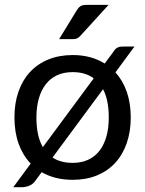

<svg xmlns="http://www.w3.org/2000/svg" viewBox="-20 -746 608 804"><path d="M35.5 0ZM463.5 -443Q494.5 -408.5 511 -361Q527.5 -313.5 527.5 -254.5Q527.5 -194.5 510.5 -146Q493.5 -97.5 462 -63.5Q430.5 -29.5 385.5 -11.2Q340.5 7 284.5 7Q210 7 154.5 -25L129 9.5Q118.5 25.5 102.2 31.8Q86 38 71 38H35.5L108.5 -61Q75.5 -95.5 58 -144Q40.5 -192.5 40.5 -254.5Q40.5 -314.5 57.5 -362.8Q74.5 -411 106.2 -445Q138 -479 183.2 -497.2Q228.5 -515.5 284.5 -515.5Q323.5 -515.5 357 -506.5Q390.5 -497.5 418.5 -480L451.5 -524.5Q456 -532 460.2 -537Q464.5 -542 469.5 -545.2Q474.5 -548.5 480.8 -549.8Q487 -551 495.5 -551H543ZM132.5 -254Q132.5 -175.5 159.5 -130L372.5 -418Q337.5 -444 284.5 -444Q247.5 -444 219.2 -431Q191 -418 171.8 -393.2Q152.5 -368.5 142.5 -333.2Q132.5 -298 132.5 -254ZM284.5 -64Q321 -64 349.2 -77Q377.5 -90 396.5 -114.5Q415.5 -139 425.5 -174.2Q435.5 -209.5 435.5 -254Q435.5 -327.5 411.5 -372.5L200 -86.5Q233.5 -64 284.5 -64ZM434.5 -725.5 317 -596.5Q310 -588.5 302.8 -585.2Q295.5 -582 284.5 -582H227.5L301.5 -703Q308.5 -714.5 316.8 -720Q325 -725.5 342 -725.5Z"/></svg>

Font: Lato Medium
Style: Regular
Weight: 500
Designer: Lukasz Dziedzic
Foundry: tyPoland Lukasz Dziedzic
Version: Version 2.006; 2014-01-15